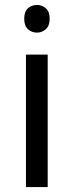

<svg xmlns="http://www.w3.org/2000/svg" viewBox="-20 -757 298 777"><path d="M130 -737Q150 -737 165.5 -723.5Q181 -710 181 -681Q181 -653 165.5 -639Q150 -625 130 -625Q108 -625 93 -639Q78 -653 78 -681Q78 -710 93 -723.5Q108 -737 130 -737ZM173 -536V0H85V-536Z"/></svg>

Font: Noto Sans Kharoshthi
Style: Regular
Weight: 400
Designer: Monotype Design Team
Foundry: Monotype Imaging Inc.
Version: Version 2.004; ttfautohint (v1.8.4.7-5d5b)